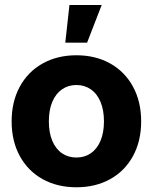

<svg xmlns="http://www.w3.org/2000/svg" viewBox="-20 -753 624 784"><path d="M27.5 -257.4Q27.5 -337.5 60.6 -398.7Q93.8 -460 153.9 -493.7Q214.1 -527.3 292 -527.3Q370.2 -527.3 430.2 -493.7Q490.2 -460 523.3 -398.7Q556.4 -337.5 556.4 -257.4Q556.4 -177.2 523.3 -116.2Q490.2 -55.2 430.2 -21.7Q370.2 11.7 292 11.7Q213.8 11.7 153.8 -21.7Q93.8 -55.2 60.6 -116.2Q27.5 -177.2 27.5 -257.4ZM404.5 -257.4Q404.5 -303.4 390.5 -336.9Q376.5 -370.4 351 -388.1Q325.5 -405.9 292 -405.9Q258.5 -405.9 233 -388.1Q207.5 -370.4 193.5 -337Q179.5 -303.6 179.5 -257.4Q179.5 -211.4 193.5 -178.1Q207.5 -144.8 232.9 -127.3Q258.3 -109.8 292 -109.8Q325.7 -109.8 351.1 -127.4Q376.5 -145 390.5 -178.3Q404.5 -211.6 404.5 -257.4ZM263.6 -732.5H395.2L335.6 -578.8H246.6Z"/></svg>

Font: Intratopia Thin
Style: Regular
Weight: 100
Designer: Rasmus Andersson
Foundry: rsms
Version: Version 3.000;Glyphs 3.2.3 (3260)